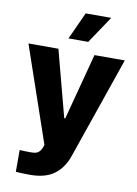

<svg xmlns="http://www.w3.org/2000/svg" viewBox="-102 -820 777 1085"><g transform="rotate(10 287.0 -277.5)"><path d="M66.4 196.3V71.3Q87.9 73.2 130.9 73.2Q147 73.2 157.5 70.8Q168 68.4 177.2 60.1Q186.5 51.8 193.4 35.2L199.2 18.6L10.7 -530.3H182.6L283.2 -149.4H289.1L389.6 -530.3H563.5L362.3 51.8Q338.9 122.1 287.8 160.6Q236.8 199.2 148.4 199.2Q98.6 199.2 66.4 196.3ZM299.8 -753.9H446.3L341.8 -597.7H228.5Z"/></g></svg>

Font: Pretendard ExtraBold
Style: Regular
Weight: 800
Designer: Base glyphs from Inter by Rasmus Andersson; Hangeul glyphs from Noto Sans CJK(Source Han Sans) by Jang Soo-young and Kan
Foundry: Kil Hyung-jin
Version: Version 1.309